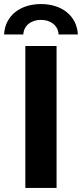

<svg xmlns="http://www.w3.org/2000/svg" viewBox="-39 -927 404 947"><path d="M240 0V-700H86V0ZM76 -757C78 -801 115 -829 163 -829C211 -829 248 -801 250 -757H345C340 -850 265 -907 163 -907C61 -907 -14 -850 -19 -757Z"/></svg>

Font: Montserrat-Alt1
Style: Bold
Weight: 700
Designer: Differentunic
Foundry: Differentunic
Version: Version 7.222